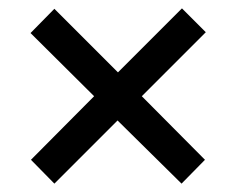

<svg xmlns="http://www.w3.org/2000/svg" viewBox="-20 -583 566 459"><path d="M415 -563 262 -410 110 -562 53 -504 205 -353 54 -201 110 -144 261 -295 414 -144 470 -201 319 -353 472 -506Z"/></svg>

Font: Noto Sans Myanmar UI SemiCondensed Medium
Style: Regular
Weight: 500
Width: 4
Designer: Monotype Design Team
Foundry: Monotype Imaging Inc.
Version: Version 2.103